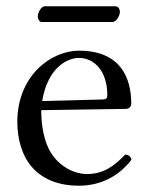

<svg xmlns="http://www.w3.org/2000/svg" viewBox="-20 -580 475 610"><path d="M378 -89C343 -53 310 -27 255 -27C221 -27 171 -47 141 -96C122 -127 111 -175 111 -230L379 -234C390 -234 397 -241 397 -251C397 -331 364 -419 231 -419C141 -419 35 -338 35 -193C35 -140 49 -87 80 -51C112 -13 162 10 231 10C303 10 360 -23 398 -73C395 -83 389 -88 378 -89ZM114 -259C132 -367 195 -396 231 -396C277 -396 321 -357 321 -277C321 -268 317 -264 307 -264ZM337 -510C350 -510 361 -531 361 -543C361 -549 357 -560 347 -560H122C111 -560 100 -540 100 -528C100 -521 104 -510 113 -510Z"/></svg>

Font: Libertinus Serif Display
Style: Regular
Weight: 400
Designer: Philipp H. Poll, Khaled Hosny
Foundry: Caleb Maclennan
Version: Version 7.050;RELEASE